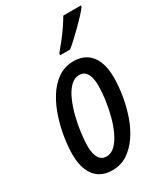

<svg xmlns="http://www.w3.org/2000/svg" viewBox="-193 -846 809 938"><g transform="rotate(-30 212.0 -377.5)"><path d="M156.2 9.8Q114.3 9.8 85 -9Q55.7 -27.8 40 -64.7Q24.4 -101.6 24.4 -154.8Q24.4 -195.3 32.2 -247.1Q40 -298.8 56.9 -351.3Q73.7 -403.8 101.1 -448.5Q128.4 -493.2 167.2 -520.3Q206.1 -547.4 257.8 -547.4Q298.8 -547.4 328.1 -528.1Q357.4 -508.8 372.8 -471.7Q388.2 -434.6 388.2 -380.9Q388.2 -332.5 379.4 -278.6Q370.6 -224.6 352.8 -173.3Q335 -122.1 307.1 -80.8Q279.3 -39.6 241.7 -14.9Q204.1 9.8 156.2 9.8ZM165 -63Q191.4 -63 213.1 -84.2Q234.9 -105.5 251.7 -140.9Q268.6 -176.3 279.8 -218.8Q291 -261.2 296.9 -304.2Q302.7 -347.2 302.7 -382.8Q302.7 -412.1 296.6 -432.9Q290.5 -453.6 278.3 -464.4Q266.1 -475.1 247.1 -475.1Q218.8 -475.1 196.3 -452.1Q173.8 -429.2 157.5 -391.8Q141.1 -354.5 130.4 -311Q119.6 -267.6 114.3 -226.1Q108.9 -184.6 108.9 -153.8Q108.9 -109.9 123 -86.4Q137.2 -63 165 -63ZM214.8 -605 215.8 -614.7Q237.8 -640.6 258.1 -666.7Q278.3 -692.9 295.4 -718Q312.5 -743.2 325.2 -765.1H424.3L423.3 -756.8Q413.1 -742.7 393.6 -721.7Q374 -700.7 351.1 -678.2Q328.1 -655.8 306.9 -636Q285.6 -616.2 271 -605Z"/></g></svg>

Font: Open Sans Condensed Medium
Style: Italic
Weight: 500
Width: 3
Italic angle: -12°
Designer: Monotype Design Team
Foundry: Monotype Imaging Inc.
Version: Version 3.000